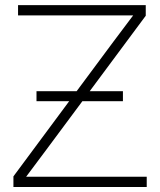

<svg xmlns="http://www.w3.org/2000/svg" viewBox="-20 -748 641 768"><path d="M33.7 0H566.9V-41H223.1H84.5L165.5 -149.4L309.6 -343.3H471.7V-383.3H338.9L563 -685.1V-727.5H52.2V-686.5H373H512.7L433.1 -580.6L286.6 -383.3H126V-343.3H256.8L33.7 -42.5Z"/></svg>

Font: Raveo Display Display ExLight
Style: Regular
Weight: 200
Designer: Jakub Foglar, Rasmus Andersson (Inter)
Foundry: Jakubfoglar.com
Version: Version 1.100;Glyphs 3.2.3 (3260)